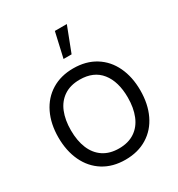

<svg xmlns="http://www.w3.org/2000/svg" viewBox="-186 -902 965 1039"><g transform="rotate(-30 296.0 -382.5)"><path d="M311.7 -780 276.5 -625H326.8L386.5 -780ZM295.7 15Q216.5 15 158.8 -21.1Q101.2 -57.2 70.6 -121.9Q40 -186.7 40 -270.7Q40 -355.2 71.1 -419.6Q102.2 -484 160.1 -519.5Q218 -555 295.7 -555Q375.2 -555 432.9 -519.1Q490.7 -483.2 521.2 -418.8Q551.7 -354.5 551.7 -270.7Q551.7 -185.7 520.9 -121.1Q490.2 -56.5 432.2 -20.8Q374.3 15 295.7 15ZM295.7 -55.3Q354.2 -55.3 394.1 -82.1Q434 -108.8 453.8 -157.4Q473.7 -206 473.7 -270.7Q473.7 -370.5 428.2 -427.6Q382.7 -484.7 295.7 -484.7Q236.5 -484.7 196.8 -457.8Q157 -431 137.5 -383Q118 -335 118 -270.7Q118 -205 138.2 -156.5Q158.5 -108 198.2 -81.7Q238 -55.3 295.7 -55.3Z"/></g></svg>

Font: Hauora
Style: Regular
Weight: 400
Designer: Wayne Shih
Foundry: WCYS
Version: Version 1.001